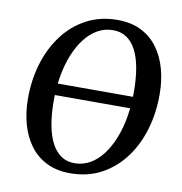

<svg xmlns="http://www.w3.org/2000/svg" viewBox="-84 -832 873 920"><g transform="rotate(10 352.5 -371.5)"><path d="M121.5 -346.5 123.5 -403H587L585 -346.5ZM317 10Q251 10 202 -14.5Q153 -39 121 -82.5Q89 -126 73 -183Q57 -240 56.5 -305Q56 -396.5 80.2 -477.2Q104.5 -558 151 -620Q197.5 -682 264.2 -717.5Q331 -753 414.5 -753Q482 -753 530.8 -728.2Q579.5 -703.5 611.2 -660Q643 -616.5 658.5 -560.2Q674 -504 674.5 -440.5Q675.5 -349.5 651.8 -268Q628 -186.5 581.5 -124Q535 -61.5 468.5 -25.8Q402 10 317 10ZM329 -41Q370 -41 404.8 -60.8Q439.5 -80.5 466.8 -116.8Q494 -153 513.2 -202Q532.5 -251 542 -309.5Q551.5 -368 551 -432Q550.5 -494.5 541.5 -544Q532.5 -593.5 514.2 -628.5Q496 -663.5 468.2 -682.2Q440.5 -701 402 -701Q361.5 -701 326.8 -681.2Q292 -661.5 264.8 -625.8Q237.5 -590 218.2 -541.2Q199 -492.5 189.2 -434.5Q179.5 -376.5 180 -313Q180.5 -249.5 190 -199.2Q199.5 -149 218 -113.8Q236.5 -78.5 264.2 -59.8Q292 -41 329 -41Z"/></g></svg>

Font: Merriweather 28pt Medium
Style: Italic
Weight: 500
Italic angle: -7.8°
Version: Version 2.101